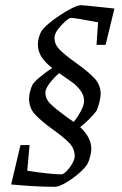

<svg xmlns="http://www.w3.org/2000/svg" viewBox="-20 -627 471 740"><path d="M352 -454 358 -541Q270 -558 253 -558Q247 -558 231.5 -544.5Q216 -531 203 -513.5Q190 -496 190 -481Q190 -456 209.5 -436Q229 -416 271 -386Q319 -352 343.5 -326Q368 -300 368 -265Q368 -254 363 -233Q358 -212 352 -200Q343 -187 325 -169Q307 -151 289 -137Q332 -97 332 -53Q332 -40 327 -22Q322 -4 317 5Q299 33 256 63Q213 93 191 93Q120 93 23 84L59 -68H94L85 31Q177 45 217 45Q224 45 236.5 32.5Q249 20 258.5 3.5Q268 -13 268 -25Q268 -54 247.5 -75.5Q227 -97 185 -127Q138 -161 115 -186Q92 -211 92 -247Q92 -260 96 -275Q100 -290 105 -300Q111 -311 134.5 -330.5Q158 -350 181 -365Q155 -385 140.5 -407Q126 -429 126 -456Q126 -480 139 -506Q151 -524 182.5 -548Q214 -572 246 -589.5Q278 -607 292 -607Q301 -607 375 -599L421 -594L387 -454ZM208 -345Q188 -328 171.5 -306.5Q155 -285 155 -270Q155 -246 173.5 -227.5Q192 -209 233 -179Q261 -159 264 -157Q279 -175 291.5 -198.5Q304 -222 304 -238Q304 -259 291 -277Q278 -295 262 -307Q246 -319 208 -345Z"/></svg>

Font: Grenze Light
Style: Italic
Weight: 300
Italic angle: -10°
Designer: Renata Polastri
Foundry: Omnibus-Type
Version: Version 1.002; ttfautohint (v1.8)